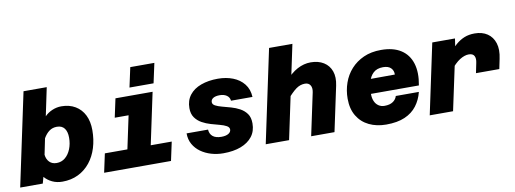

<svg xmlns="http://www.w3.org/2000/svg" viewBox="-78 -1138 4041 1507"><g transform="rotate(-10 1942.0 -384.5)"><path d="M412 -572Q476 -572 523 -544Q570 -516 595 -465.5Q620 -415 620 -346Q620 -271 600 -206Q580 -141 541 -92Q502 -43 446 -15.5Q390 12 319 12Q275 12 239 -5Q203 -22 178 -51L164 0H-16L141 -740H326L279 -516Q304 -542 339.5 -557Q375 -572 412 -572ZM300 -140Q339 -140 368 -164Q397 -188 413.5 -229Q430 -270 430 -319Q430 -367 410 -393.5Q390 -420 350 -420Q315 -420 289 -401Q263 -382 243 -347L217 -220Q221 -184 242.5 -162Q264 -140 300 -140Z M833 0 952 -560H1138L1019 0ZM653 0 685 -149H1218L1186 0ZM810 -411 842 -560H1045L1013 -411ZM965 -624 999 -781H1191L1157 -624Z M1602 12Q1552 12 1506 -1.5Q1460 -15 1423.5 -41Q1387 -67 1365.5 -105Q1344 -143 1344 -192H1515Q1517 -157 1540.5 -137.5Q1564 -118 1609 -118Q1645 -118 1665.5 -130.5Q1686 -143 1686 -163Q1686 -181 1665.5 -192.5Q1645 -204 1612.5 -212.5Q1580 -221 1543.5 -231.5Q1507 -242 1474.5 -260Q1442 -278 1421 -307.5Q1400 -337 1400 -383Q1400 -444 1433 -486.5Q1466 -529 1525 -550.5Q1584 -572 1659 -572Q1725 -572 1779 -551Q1833 -530 1866.5 -488Q1900 -446 1903 -384H1732Q1729 -412 1707 -427Q1685 -442 1652 -442Q1618 -442 1599.5 -430.5Q1581 -419 1581 -399Q1581 -381 1601.5 -370Q1622 -359 1654.5 -350.5Q1687 -342 1724 -331.5Q1761 -321 1793 -303.5Q1825 -286 1846 -257Q1867 -228 1867 -180Q1867 -118 1834 -75.5Q1801 -33 1742 -10.5Q1683 12 1602 12Z M2303 0 2375 -338Q2382 -373 2368.5 -394Q2355 -415 2326 -415Q2288 -415 2255 -391Q2222 -367 2175 -312L2188 -455Q2241 -517 2293 -544.5Q2345 -572 2399 -572Q2460 -572 2502.5 -545.5Q2545 -519 2562 -471Q2579 -423 2565 -357L2489 0ZM1941 0 2098 -740H2284L2127 0Z M2900 12Q2824 12 2764 -17Q2704 -46 2670 -102.5Q2636 -159 2636 -240Q2636 -306 2657 -366Q2678 -426 2719.5 -472Q2761 -518 2821 -545Q2881 -572 2960 -572Q3057 -572 3118 -532.5Q3179 -493 3201.5 -420Q3224 -347 3205 -246H2773L2799 -362L3034 -363Q3035 -395 3014.5 -415.5Q2994 -436 2952 -436Q2903 -436 2874.5 -409.5Q2846 -383 2834.5 -338.5Q2823 -294 2823 -243Q2823 -212 2833.5 -187.5Q2844 -163 2864.5 -149Q2885 -135 2912 -135Q2955 -135 2980 -152.5Q3005 -170 3012 -196H3196Q3181 -135 3145 -87.5Q3109 -40 3049 -14Q2989 12 2900 12Z M3663 -263 3679 -341Q3687 -376 3676 -397Q3665 -418 3632 -418Q3599 -418 3560.5 -394Q3522 -370 3477 -312L3489 -449Q3524 -488 3556 -515.5Q3588 -543 3624 -557.5Q3660 -572 3706 -572Q3766 -572 3807 -544.5Q3848 -517 3864.5 -465.5Q3881 -414 3865 -341L3849 -263ZM3248 0 3367 -560H3548L3535 -473L3434 0Z"/></g></svg>

Font: Azeret Mono Thin ExtraBold
Style: Italic
Weight: 800
Italic angle: -12°
Version: Version 1.002